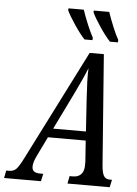

<svg xmlns="http://www.w3.org/2000/svg" viewBox="-105 -991 741 1038"><g transform="rotate(5 266.0 -472.0)"><path d="M539 -41 530 0H301L309 -41H328Q355 -41 371 -57.5Q387 -74 387 -107V-127L379 -240H174L122 -133Q105 -99 105 -74Q105 -41 148 -41H166L157 0H-43L-35 -41H-19Q5 -41 19.5 -56Q34 -71 58 -119L359 -714H436L481 -118Q484 -76 494 -58.5Q504 -41 527 -41ZM376 -289 364 -472 362 -513Q359 -558 359 -598L360 -631Q336 -571 292 -481L198 -289ZM223 -934 224 -944H307Q319 -908 336.5 -866Q354 -824 369 -797L368 -784H325Q300 -810 267.5 -858.5Q235 -907 223 -934ZM361 -934V-944H445Q458 -906 475 -864.5Q492 -823 507 -797L506 -784H463Q438 -810 405.5 -858.5Q373 -907 361 -934Z"/></g></svg>

Font: Noto Serif Cond
Style: Italic
Weight: 400
Width: 3
Italic angle: -12°
Designer: Monotype Design Team
Foundry: Monotype Imaging Inc.
Version: Version 1.001